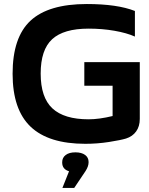

<svg xmlns="http://www.w3.org/2000/svg" viewBox="-20 -699 735 945"><path d="M644 -519Q603.5 -537.1 543.2 -547.6Q482.9 -558.1 416 -558.1Q293.5 -558.1 236.8 -506.1Q180.2 -454.1 180.2 -336.9Q180.2 -219.2 238 -165.5Q295.9 -111.8 416 -111.8Q467.8 -111.8 534.2 -127.9V-276.9H395V-393.1H668V-113.8Q668 -77.1 650.1 -52.2Q632.3 -27.3 600.1 -17.1Q574.2 -9.3 516.6 -0.2Q459 8.8 399.9 8.8Q219.2 8.8 130.6 -75.4Q42 -159.7 42 -335.9Q42 -515.6 130.4 -597.4Q218.8 -679.2 407.2 -679.2Q557.1 -679.2 644 -645ZM286.1 101.1V99.1Q286.1 77.1 303.2 64Q320.3 50.8 351.1 50.8Q381.3 50.8 398.7 63.5Q416 76.2 416 98.1V100.1Q416 119.6 400.9 143.1L345.2 226.1H287.1L319.8 144Q286.1 133.8 286.1 101.1Z"/></svg>

Font: LT Wave Text Bold
Style: Regular
Weight: 700
Designer: Daniel Lyons
Version: Version 2.5 (Glyphs App)